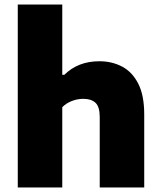

<svg xmlns="http://www.w3.org/2000/svg" viewBox="-20 -828 712 848"><path d="M58.5 0V-808H255V-497.5H264Q324.5 -557.5 419 -557.5Q474.5 -557.5 519.5 -533.8Q564.5 -510 590.8 -458.2Q617 -406.5 617 -322.5V0H420.5V-310.5Q420.5 -356.5 401.8 -374Q383 -391.5 348.5 -391.5Q322 -391.5 297 -381.8Q272 -372 255 -354.5V0Z"/></svg>

Font: Encode Sans SmExp XBd
Style: Regular
Weight: 800
Width: 6
Designer: Multiple Designers
Foundry: Impallari Type
Version: Version 3.002; ttfautohint (v1.8.3) -l 8 -r 50 -G 200 -x 14 